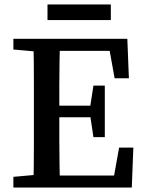

<svg xmlns="http://www.w3.org/2000/svg" viewBox="-20 -841 653 861"><path d="M40 0V-48L174 -60H186V0ZM129 0Q131 -51 131.5 -102Q132 -153 132 -205.5Q132 -258 132 -310V-357Q132 -409 132 -460.5Q132 -512 131.5 -564Q131 -616 129 -667H249Q248 -617 247 -565Q246 -513 246 -461.5Q246 -410 246 -357V-318Q246 -263 246 -209Q246 -155 247 -103.5Q248 -52 249 0ZM189 0V-54H523L486 -22L514 -179H578L571 0ZM189 -315V-367H418V-315ZM399 -226 383 -333V-354L399 -457H450V-226ZM40 -619V-667H186V-607H174ZM494 -490 466 -645 503 -613H189V-667H551L558 -490ZM193 -751V-821H477V-751Z"/></svg>

Font: Source Serif 4 18pt Medium
Style: Regular
Weight: 500
Designer: Frank Grießhammer
Foundry: Adobe Systems Incorporated
Version: Version 4.004;hotconv 1.0.116;makeotfexe 2.5.65601